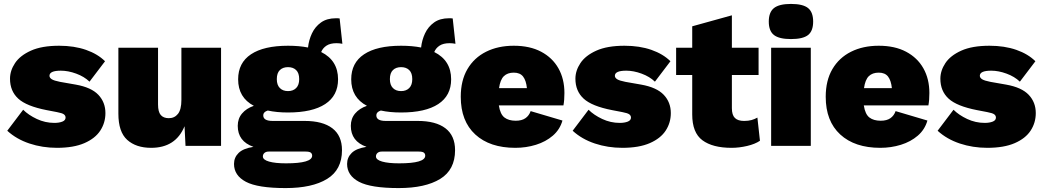

<svg xmlns="http://www.w3.org/2000/svg" viewBox="-20 -743 5315 978"><path d="M270 10Q196 10 130 -12Q64 -34 17 -77L98 -184Q125 -157 167.5 -137Q210 -117 257 -117Q281 -117 297.5 -123.5Q314 -130 314 -144Q314 -154 305.5 -160.5Q297 -167 270 -172L218 -182Q115 -202 73 -240.5Q31 -279 31 -342Q31 -383 56.5 -421.5Q82 -460 137.5 -485Q193 -510 281 -510Q358 -510 418 -489Q478 -468 515 -431L436 -327Q409 -353 368 -368Q327 -383 290 -383Q232 -383 232 -357Q232 -347 243.5 -339.5Q255 -332 286 -326L366 -312Q445 -298 481 -260Q517 -222 517 -167Q517 -118 491 -78Q465 -38 410 -14Q355 10 270 10Z M750 10Q673 10 628 -30.5Q583 -71 583 -164V-500H785V-211Q785 -173 799 -157Q813 -141 840 -141Q869 -141 886.5 -163Q904 -185 904 -234V-500H1106V0H925L920 -100Q875 10 750 10Z M1532 -127Q1624 -127 1673 -89.5Q1722 -52 1722 22Q1722 122 1646 168.5Q1570 215 1435 215Q1293 215 1232.5 183Q1172 151 1172 92Q1172 59 1195.5 36Q1219 13 1271 5Q1191 -23 1191 -102Q1191 -139 1213 -165Q1235 -191 1273 -204Q1193 -246 1193 -339Q1193 -423 1258.5 -466.5Q1324 -510 1447 -510Q1504 -510 1549 -501Q1553 -539 1569 -573Q1585 -607 1615 -628.5Q1645 -650 1691 -650Q1695 -650 1700 -650Q1705 -650 1710 -649L1724 -520Q1709 -523 1694 -523Q1662 -523 1643 -510.5Q1624 -498 1616 -478Q1702 -435 1702 -339Q1702 -256 1636.5 -213Q1571 -170 1447 -170Q1389 -170 1344 -180Q1321 -173 1321 -155Q1321 -127 1369 -127ZM1447 -401Q1421 -401 1405.5 -386Q1390 -371 1390 -340Q1390 -310 1405.5 -294.5Q1421 -279 1447 -279Q1473 -279 1488.5 -294.5Q1504 -310 1504 -340Q1504 -371 1488.5 -386Q1473 -401 1447 -401ZM1437 89Q1570 89 1570 50Q1570 40 1563 34.5Q1556 29 1536 29H1349Q1335 29 1327 36Q1319 43 1319 54Q1319 71 1350.5 80Q1382 89 1437 89Z M2108 -127Q2200 -127 2249 -89.5Q2298 -52 2298 22Q2298 122 2222 168.5Q2146 215 2011 215Q1869 215 1808.5 183Q1748 151 1748 92Q1748 59 1771.5 36Q1795 13 1847 5Q1767 -23 1767 -102Q1767 -139 1789 -165Q1811 -191 1849 -204Q1769 -246 1769 -339Q1769 -423 1834.5 -466.5Q1900 -510 2023 -510Q2080 -510 2125 -501Q2129 -539 2145 -573Q2161 -607 2191 -628.5Q2221 -650 2267 -650Q2271 -650 2276 -650Q2281 -650 2286 -649L2300 -520Q2285 -523 2270 -523Q2238 -523 2219 -510.5Q2200 -498 2192 -478Q2278 -435 2278 -339Q2278 -256 2212.5 -213Q2147 -170 2023 -170Q1965 -170 1920 -180Q1897 -173 1897 -155Q1897 -127 1945 -127ZM2023 -401Q1997 -401 1981.5 -386Q1966 -371 1966 -340Q1966 -310 1981.5 -294.5Q1997 -279 2023 -279Q2049 -279 2064.5 -294.5Q2080 -310 2080 -340Q2080 -371 2064.5 -386Q2049 -401 2023 -401ZM2013 89Q2146 89 2146 50Q2146 40 2139 34.5Q2132 29 2112 29H1925Q1911 29 1903 36Q1895 43 1895 54Q1895 71 1926.5 80Q1958 89 2013 89Z M2605 10Q2475 10 2401 -58Q2327 -126 2327 -250Q2327 -333 2361 -391Q2395 -449 2456 -479.5Q2517 -510 2597 -510Q2679 -510 2736.5 -479.5Q2794 -449 2824.5 -395Q2855 -341 2855 -269Q2855 -232 2850 -206H2521Q2528 -161 2549.5 -144.5Q2571 -128 2607 -128Q2638 -128 2656.5 -141Q2675 -154 2683 -177L2845 -129Q2832 -83 2796 -52Q2760 -21 2710 -5.5Q2660 10 2605 10ZM2597 -373Q2565 -373 2546.5 -355Q2528 -337 2522 -294H2664Q2660 -333 2644.5 -353Q2629 -373 2597 -373Z M3150 10Q3076 10 3010 -12Q2944 -34 2897 -77L2978 -184Q3005 -157 3047.5 -137Q3090 -117 3137 -117Q3161 -117 3177.5 -123.5Q3194 -130 3194 -144Q3194 -154 3185.5 -160.5Q3177 -167 3150 -172L3098 -182Q2995 -202 2953 -240.5Q2911 -279 2911 -342Q2911 -383 2936.5 -421.5Q2962 -460 3017.5 -485Q3073 -510 3161 -510Q3238 -510 3298 -489Q3358 -468 3395 -431L3316 -327Q3289 -353 3248 -368Q3207 -383 3170 -383Q3112 -383 3112 -357Q3112 -347 3123.5 -339.5Q3135 -332 3166 -326L3246 -312Q3325 -298 3361 -260Q3397 -222 3397 -167Q3397 -118 3371 -78Q3345 -38 3290 -14Q3235 10 3150 10Z M3844 -500V-361H3708V-192Q3708 -157 3723.5 -142Q3739 -127 3770 -127Q3792 -127 3808 -131.5Q3824 -136 3838 -144L3851 -26Q3826 -9 3785.5 0.5Q3745 10 3706 10Q3610 10 3558 -28.5Q3506 -67 3506 -160V-361H3424V-500H3506V-609L3708 -665V-500Z M4009 -544Q3949 -544 3922.5 -564.5Q3896 -585 3896 -633Q3896 -681 3922.5 -702Q3949 -723 4009 -723Q4070 -723 4096 -702Q4122 -681 4122 -633Q4122 -585 4096 -564.5Q4070 -544 4009 -544ZM4110 -500V0H3908V-500Z M4464 10Q4334 10 4260 -58Q4186 -126 4186 -250Q4186 -333 4220 -391Q4254 -449 4315 -479.5Q4376 -510 4456 -510Q4538 -510 4595.5 -479.5Q4653 -449 4683.5 -395Q4714 -341 4714 -269Q4714 -232 4709 -206H4380Q4387 -161 4408.5 -144.5Q4430 -128 4466 -128Q4497 -128 4515.5 -141Q4534 -154 4542 -177L4704 -129Q4691 -83 4655 -52Q4619 -21 4569 -5.5Q4519 10 4464 10ZM4456 -373Q4424 -373 4405.5 -355Q4387 -337 4381 -294H4523Q4519 -333 4503.5 -353Q4488 -373 4456 -373Z M5009 10Q4935 10 4869 -12Q4803 -34 4756 -77L4837 -184Q4864 -157 4906.5 -137Q4949 -117 4996 -117Q5020 -117 5036.5 -123.5Q5053 -130 5053 -144Q5053 -154 5044.5 -160.5Q5036 -167 5009 -172L4957 -182Q4854 -202 4812 -240.5Q4770 -279 4770 -342Q4770 -383 4795.5 -421.5Q4821 -460 4876.5 -485Q4932 -510 5020 -510Q5097 -510 5157 -489Q5217 -468 5254 -431L5175 -327Q5148 -353 5107 -368Q5066 -383 5029 -383Q4971 -383 4971 -357Q4971 -347 4982.5 -339.5Q4994 -332 5025 -326L5105 -312Q5184 -298 5220 -260Q5256 -222 5256 -167Q5256 -118 5230 -78Q5204 -38 5149 -14Q5094 10 5009 10Z"/></svg>

Font: Work Sans ExtraBold
Style: Regular
Weight: 800
Designer: Wei Huang
Foundry: Wei Huang
Version: Version 2.012; ttfautohint (v1.8.3)